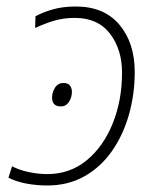

<svg xmlns="http://www.w3.org/2000/svg" viewBox="-20 -560 474 590"><path d="M125 10Q92 10 60.5 4Q29 -2 6 -14L17 -49Q40 -37 69.5 -31Q99 -25 125 -25Q195 -25 246.5 -67.5Q298 -110 326.5 -181Q355 -252 355 -337Q355 -408 318 -456.5Q281 -505 210 -505Q176 -505 147 -496.5Q118 -488 88 -474L89 -510Q113 -523 143.5 -531.5Q174 -540 213 -540Q300 -540 347 -484Q394 -428 394 -339Q394 -270 376 -207Q358 -144 323.5 -95Q289 -46 239 -18Q189 10 125 10ZM167 -233Q140 -233 140 -260Q140 -276 149 -290.5Q158 -305 175 -305Q189 -305 195 -297Q201 -289 201 -278Q201 -261 192 -247Q183 -233 167 -233Z"/></svg>

Font: Noto Sans Disp ExtLt
Style: Italic
Weight: 200
Italic angle: -12°
Designer: Monotype Design Team
Foundry: Monotype Imaging Inc.
Version: Version 2.000;GOOG;noto-source:20170915:90ef993387c0